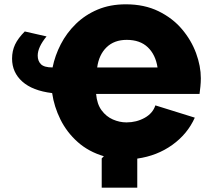

<svg xmlns="http://www.w3.org/2000/svg" viewBox="-20 -735 974 891"><path d="M36 -463Q36 -499 50 -528.5Q64 -558 95 -589L196 -566Q155 -516 155 -477Q155 -452 170 -437Q185 -422 224 -422Q235 -477 262 -529.5Q289 -582 332 -624Q375 -666 433 -690.5Q491 -715 564 -715Q650 -715 715.5 -683Q781 -651 824.5 -599.5Q868 -548 890 -488Q912 -428 912 -372Q912 -353 910 -333.5Q908 -314 906 -299H426Q430 -252 451.5 -223Q473 -194 504 -180.5Q535 -167 567 -167Q613 -167 651 -188Q689 -209 701 -246L884 -189Q850 -113 779.5 -62.5Q709 -12 617 1V136H452V0L462 -10Q391 -31 340.5 -76Q290 -121 260.5 -180.5Q231 -240 222 -303Q131 -314 83.5 -356.5Q36 -399 36 -463ZM568 -550Q510 -550 474.5 -515.5Q439 -481 431 -422H711Q702 -481 666 -515.5Q630 -550 568 -550Z"/></svg>

Font: Raleway Black
Style: Regular
Weight: 900
Designer: Matt McInerney, Pablo Impallari, Rodrigo Fuenzalida
Foundry: Matt McInerney, Pablo Impallari, Rodrigo Fuenzalida
Version: Version 4.026